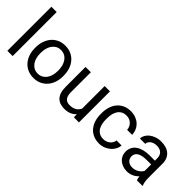

<svg xmlns="http://www.w3.org/2000/svg" viewBox="62 -1571 2381 2381"><g transform="rotate(45 1252.0 -380.5)"><path d="M171.4 0H78.6V-772.5H171.4Z M295.9 -277.3Q295.9 -336.4 313.2 -387Q330.6 -437.5 362.5 -474.9Q394.5 -512.2 440.2 -533.2Q485.8 -554.2 542.5 -554.2Q600.6 -554.2 646.5 -533.2Q692.4 -512.2 724.6 -474.9Q756.8 -437.5 773.9 -387Q791 -336.4 791 -277.3V-266.1Q791 -206.5 773.9 -156Q756.8 -105.5 724.6 -68.6Q692.4 -31.7 646.7 -10.7Q601.1 10.3 543.9 10.3Q486.3 10.3 440.7 -10.7Q395 -31.7 362.8 -68.6Q330.6 -105.5 313.2 -156Q295.9 -206.5 295.9 -266.1ZM389.2 -266.1Q389.2 -225.1 398.7 -189Q408.2 -152.8 427.7 -125.5Q447.3 -98.1 476.1 -82Q504.9 -65.9 543.9 -65.9Q582 -65.9 611.1 -82Q640.1 -98.1 659.4 -125.5Q678.7 -152.8 688.5 -189Q698.2 -225.1 698.2 -266.1V-277.3Q698.2 -317.4 688.5 -353.8Q678.7 -390.1 659.2 -417.7Q639.6 -445.3 610.6 -461.4Q581.5 -477.5 542.5 -477.5Q504.4 -477.5 475.8 -461.4Q447.3 -445.3 427.7 -417.7Q408.2 -390.1 398.7 -353.8Q389.2 -317.4 389.2 -277.3Z M1243.7 -53.7Q1218.3 -23.4 1179 -6.6Q1139.6 10.3 1084.5 10.3Q1043.9 10.3 1011.2 -1.2Q978.5 -12.7 955.1 -37.1Q931.6 -61.5 918.7 -99.9Q905.8 -138.2 905.8 -192.4V-543.9H999V-191.4Q999 -154.8 1007.6 -130.9Q1016.1 -106.9 1030 -93.3Q1043.9 -79.6 1062 -74.2Q1080.1 -68.8 1099.6 -68.8Q1156.2 -68.8 1190.7 -90.6Q1225.1 -112.3 1241.2 -148.4V-543.9H1334.5V0H1245.6Z M1693.8 -65.9Q1718.8 -65.9 1741.2 -74Q1763.7 -82 1781 -96.2Q1798.3 -110.4 1809.3 -129.6Q1820.3 -148.9 1822.3 -171.4H1910.2Q1908.2 -135.3 1890.4 -102.3Q1872.6 -69.3 1843.3 -44.4Q1814 -19.5 1775.6 -4.6Q1737.3 10.3 1693.8 10.3Q1632.8 10.3 1587.2 -11.7Q1541.5 -33.7 1511.5 -70.8Q1481.4 -107.9 1466.6 -157.2Q1451.7 -206.5 1451.7 -261.7V-282.7Q1451.7 -337.4 1466.6 -386.7Q1481.4 -436 1511.5 -473.1Q1541.5 -510.3 1586.9 -532.2Q1632.3 -554.2 1693.4 -554.2Q1741.2 -554.2 1780.3 -539.1Q1819.3 -523.9 1847.7 -497.6Q1876 -471.2 1892.1 -435.1Q1908.2 -398.9 1910.2 -356.9H1822.3Q1820.3 -382.3 1810.5 -404.1Q1800.8 -425.8 1784.2 -442.1Q1767.6 -458.5 1744.6 -468Q1721.7 -477.5 1693.4 -477.5Q1650.4 -477.5 1621.8 -460.4Q1593.3 -443.4 1575.9 -415.5Q1558.6 -387.7 1551.5 -352.8Q1544.4 -317.9 1544.4 -282.7V-261.7Q1544.4 -225.1 1551.5 -190.2Q1558.6 -155.3 1575.7 -127.7Q1592.8 -100.1 1621.6 -83Q1650.4 -65.9 1693.8 -65.9Z M2350.6 0Q2345.7 -10.3 2342.8 -25.4Q2339.8 -40.5 2337.4 -57.1Q2324.7 -43.9 2308.3 -31.5Q2292 -19 2272.5 -9.8Q2252.9 -0.5 2230.5 4.9Q2208 10.3 2182.6 10.3Q2141.1 10.3 2107.2 -2.4Q2073.2 -15.1 2049.3 -36.6Q2025.4 -58.1 2012.2 -87.6Q1999 -117.2 1999 -150.9Q1999 -194.8 2016.1 -228.3Q2033.2 -261.7 2065.2 -284.2Q2097.2 -306.6 2142.6 -318.4Q2188 -330.1 2243.7 -330.1H2335.9V-372.6Q2335.9 -421.4 2306.9 -450.4Q2277.8 -479.5 2220.7 -479.5Q2194.8 -479.5 2173.1 -472.4Q2151.4 -465.3 2136.2 -453.4Q2121.1 -441.4 2112.5 -425.8Q2104 -410.2 2104 -393.1H2010.3Q2010.3 -422.4 2025.6 -451.2Q2041 -480 2069.1 -502.7Q2097.2 -525.4 2137.2 -539.8Q2177.2 -554.2 2226.6 -554.2Q2270.5 -554.2 2308.1 -543Q2345.7 -531.7 2372.3 -508.8Q2398.9 -485.8 2414.1 -451.7Q2429.2 -417.5 2429.2 -371.6V-118.7Q2429.2 -90.8 2433.8 -60.5Q2438.5 -30.3 2448.2 -7.8V0ZM2196.3 -70.8Q2221.7 -70.8 2243.7 -77.9Q2265.6 -85 2283.7 -96.2Q2301.8 -107.4 2315.2 -122.1Q2328.6 -136.7 2335.9 -152.3V-264.2H2258.8Q2178.7 -264.2 2135.5 -239.3Q2092.3 -214.4 2092.3 -164.1Q2092.3 -144.5 2098.9 -127.4Q2105.5 -110.4 2118.7 -97.9Q2131.8 -85.4 2151.1 -78.1Q2170.4 -70.8 2196.3 -70.8Z"/></g></svg>

Font: Roboto2
Style: Regular
Weight: 400
Designer: Google
Foundry: Google
Version: Version 2.000981-w3; 2014; ttfautohint (v1.1) -l 5 -r 24 -G 